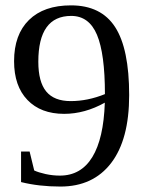

<svg xmlns="http://www.w3.org/2000/svg" viewBox="-20 -682 540 712"><path d="M32.2 -455.1Q32.2 -553.7 87.4 -607.9Q142.6 -662.1 243.2 -662.1Q355 -662.1 407 -581.5Q459 -501 459 -329.1Q459 -164.6 392.1 -77.4Q325.2 9.8 204.1 9.8Q124.5 9.8 58.1 -6.8V-120.1H89.8L106.9 -49.8Q122.6 -42.5 148.9 -36.6Q175.3 -30.8 202.1 -30.8Q280.3 -30.8 322.3 -99.4Q364.3 -168 368.7 -301.3Q294.4 -259.8 217.8 -259.8Q131.3 -259.8 81.8 -311.3Q32.2 -362.8 32.2 -455.1ZM244.1 -623Q122.1 -623 122.1 -453.1Q122.1 -378.4 151.4 -342.8Q180.7 -307.1 242.2 -307.1Q305.2 -307.1 369.1 -333Q369.1 -482.9 339.6 -553Q310.1 -623 244.1 -623Z"/></svg>

Font: Liberation Serif
Style: Regular
Weight: 400
Designer: Steve Matteson
Foundry: Ascender Corporation
Version: Version 2.1.5